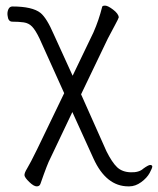

<svg xmlns="http://www.w3.org/2000/svg" viewBox="-20 -506 561 682"><path d="M436 156Q357 156 312 57L237 -108L159 56Q149 74 124 146Q121 156 110.5 156Q100 156 84 140.5Q68 125 67 117Q66 109 76.5 92Q87 75 112 24L208 -175L120 -370Q106 -399 94 -411.5Q82 -424 64.5 -426.5Q47 -429 24 -429Q9 -429 7 -450Q5 -462 9.5 -472.5Q14 -483 24 -483Q95 -483 124 -460Q146 -442 171 -384L238 -237L312 -391Q331 -434 343 -482Q344 -486 353.5 -486Q363 -486 381.5 -472Q400 -458 402 -445Q401 -440 388.5 -417Q376 -394 363 -369L268 -171L358 31Q378 71 396 88Q414 105 444 106Q474 107 489 93Q507 80 513.5 80Q520 80 521 85Q521 91 511.5 108.5Q502 126 481.5 141Q461 156 439 156Z"/></svg>

Font: LXGW WenKai TC Light
Style: Regular
Weight: 300
Designer: LXGW / Fontworks Inc.
Foundry: LXGW / Fontworks Inc.
Version: Version 1.330